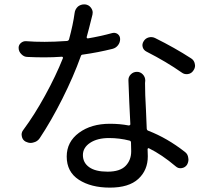

<svg xmlns="http://www.w3.org/2000/svg" viewBox="-20 -815 980 881"><path d="M857.4 -546.9Q871.1 -538.1 874 -521.5Q875 -517.6 875 -513.7Q875 -502 867.2 -491.2Q858.4 -477.5 842.3 -475.1Q826.2 -472.7 813.5 -482.4Q744.1 -531.2 652.3 -578.1Q638.7 -585 634.8 -598.6Q630.9 -612.3 638.7 -625Q646.5 -638.7 661.6 -643.1Q676.8 -647.5 691.4 -640.6Q782.2 -595.7 857.4 -546.9ZM494.1 -663.1Q507.8 -667 519.5 -659.2Q531.2 -650.4 531.2 -635.7Q531.2 -620.1 521.5 -607.4Q511.7 -594.7 496.1 -590.8Q429.7 -574.2 360.4 -564.5Q352.5 -564.5 350.6 -556.6Q317.4 -463.9 266.1 -361.8Q214.8 -259.8 162.1 -180.7Q151.4 -165 132.8 -161.1Q127 -159.2 121.1 -159.2Q109.4 -159.2 97.7 -165Q83 -172.9 80.1 -189.5Q79.1 -193.4 79.1 -197.3Q79.1 -209 86.9 -218.8Q137.7 -287.1 187 -377Q236.3 -466.8 268.6 -547.9Q269.5 -550.8 268.1 -552.7Q266.6 -554.7 263.7 -554.7Q223.6 -551.8 183.6 -551.8Q145.5 -551.8 106.4 -553.7Q90.8 -553.7 79.1 -565.4Q65.4 -578.1 65.4 -595.7Q65.4 -608.4 75.2 -617.2Q85.9 -627 100.6 -626Q138.7 -623 184.6 -623Q229.5 -623 287.1 -627Q294.9 -627.9 296.9 -634.8Q315.4 -703.1 322.3 -754.9Q324.2 -772.5 337.9 -785.2Q350.6 -794.9 366.2 -794.9Q368.2 -794.9 370.1 -794.9Q387.7 -793 397.5 -779.3Q405.3 -768.6 405.3 -757.8Q405.3 -752.9 404.3 -748Q385.7 -672.9 377.9 -645.5Q377 -642.6 378.9 -640.6Q380.9 -638.7 382.8 -638.7Q440.4 -648.4 494.1 -663.1ZM582 -121.1Q582 -145.5 581.1 -161.1Q581.1 -168 574.2 -169.9Q528.3 -181.6 480.5 -181.6Q426.8 -181.6 393.6 -159.7Q360.4 -137.7 360.4 -103.5Q360.4 -68.4 389.2 -47.9Q418 -27.3 473.6 -27.3Q530.3 -27.3 556.2 -53.7Q582 -80.1 582 -121.1ZM569.3 -445.3Q568.4 -461.9 580.1 -473.6Q591.8 -485.4 608.4 -485.4Q624 -485.4 635.3 -473.6Q646.5 -461.9 646.5 -445.3Q645.5 -440.4 645.5 -433.6Q645.5 -413.1 646.5 -377.9Q647.5 -361.3 649.9 -307.6Q652.3 -253.9 653.3 -224.6Q654.3 -216.8 661.1 -214.8Q747.1 -181.6 828.1 -118.2Q841.8 -108.4 843.8 -90.8Q844.7 -86.9 844.7 -83Q844.7 -70.3 837.9 -58.6Q829.1 -45.9 813.5 -43.5Q797.9 -41 786.1 -51.8Q722.7 -105.5 663.1 -134.8Q661.1 -135.7 659.2 -134.3Q657.2 -132.8 657.2 -130.9Q658.2 -118.2 658.2 -97.7Q658.2 -34.2 614.7 5.9Q571.3 45.9 484.4 45.9Q397.5 45.9 341.8 9.8Q286.1 -26.4 286.1 -96.7Q286.1 -164.1 342.3 -205.6Q398.4 -247.1 484.4 -247.1Q530.3 -247.1 570.3 -239.3Q573.2 -239.3 575.7 -240.7Q578.1 -242.2 578.1 -245.1Q576.2 -277.3 573.2 -345.7Q570.3 -414.1 569.3 -445.3Z"/></svg>

Font: Gen Jyuu Gothic P Regular
Style: Regular
Weight: 400
Designer: [Source Han Sans]
Ryoko NISHIZUKA  (kana & ideographs); Paul D. Hunt (Latin, Greek & Cyrillic); Wenlong ZHANG  (bopomofo
Version: Version 1.002.20150607